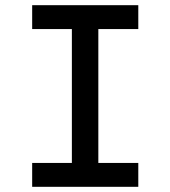

<svg xmlns="http://www.w3.org/2000/svg" viewBox="-20 -720 656 740"><path d="M359 -608V-92H513V0H104V-92H257V-608H104V-700H513V-608Z"/></svg>

Font: Overpass Mono Light
Style: Bold
Weight: 600
Monospace: yes
Designer: Delve Withrington, Dave Bailey
Foundry: Delve Fonts
Version: Version 1.000;DELV;Overpass